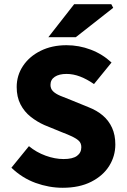

<svg xmlns="http://www.w3.org/2000/svg" viewBox="-20 -877 599 909"><path d="M277 12Q212 12 148.5 -11Q85 -34 34 -83L117 -185Q152 -156 196 -140Q240 -124 281 -124Q324 -124 344.5 -139Q365 -154 365 -180Q365 -199 353.5 -210Q342 -221 322 -230.5Q302 -240 273 -251L190 -285Q156 -300 125.5 -324Q95 -348 77 -383Q59 -418 59 -465Q59 -520 89 -565Q119 -610 172.5 -636.5Q226 -663 295 -663Q354 -663 409.5 -642Q465 -621 508 -581L425 -479Q392 -502 359.5 -514.5Q327 -527 295 -527Q260 -527 239.5 -513.5Q219 -500 219 -475Q219 -457 231 -445Q243 -433 265.5 -423.5Q288 -414 317 -403L398 -370Q439 -354 467 -330Q495 -306 510.5 -272Q526 -238 526 -193Q526 -138 497 -91.5Q468 -45 412 -16.5Q356 12 277 12ZM209 -701 331 -857H507L516 -840L339 -701Z"/></svg>

Font: Mada ExtraBold
Style: Regular
Weight: 800
Designer: Khaled Hosny
Version: Version 1.5